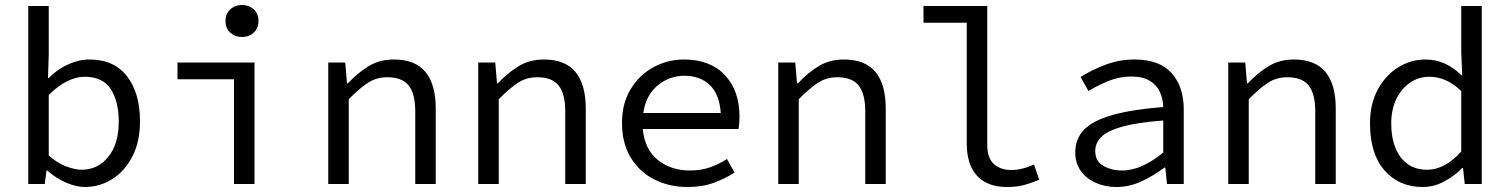

<svg xmlns="http://www.w3.org/2000/svg" viewBox="-20 -736 6040 768"><path d="M320 12Q285 12 244.5 -5.5Q204 -23 169 -54H166L159 0H93V-712H175V-518L172 -424H175Q208 -458 251.5 -478Q295 -498 338 -498Q436 -498 488 -431Q540 -364 540 -251Q540 -168 509 -109Q478 -50 428 -19Q378 12 320 12ZM307 -57Q371 -57 413 -108.5Q455 -160 455 -250Q455 -330 423 -379.5Q391 -429 318 -429Q286 -429 249.5 -411.5Q213 -394 175 -356V-114Q210 -83 245.5 -70Q281 -57 307 -57Z M916 0V-419H690V-486H998V0ZM948 -588Q920 -588 901 -605.5Q882 -623 882 -652Q882 -681 901 -698.5Q920 -716 948 -716Q976 -716 995 -698.5Q1014 -681 1014 -652Q1014 -623 995 -605.5Q976 -588 948 -588Z M1293 0V-486H1361L1368 -403H1372Q1410 -444 1454 -471Q1498 -498 1555 -498Q1641 -498 1682 -448Q1723 -398 1723 -302V0H1641V-291Q1641 -360 1615 -393.5Q1589 -427 1529 -427Q1486 -427 1452 -405Q1418 -383 1375 -339V0Z M1893 0V-486H1961L1968 -403H1972Q2010 -444 2054 -471Q2098 -498 2155 -498Q2241 -498 2282 -448Q2323 -398 2323 -302V0H2241V-291Q2241 -360 2215 -393.5Q2189 -427 2129 -427Q2086 -427 2052 -405Q2018 -383 1975 -339V0Z M2718 -433Q2658 -433 2611 -394.5Q2564 -356 2553 -284H2863Q2858 -359 2819 -396Q2780 -433 2718 -433ZM2730 12Q2657 12 2597.5 -18Q2538 -48 2503 -105.5Q2468 -163 2468 -244Q2468 -323 2503 -380Q2538 -437 2594.5 -467.5Q2651 -498 2716 -498Q2821 -498 2879.5 -435.5Q2938 -373 2938 -270Q2938 -256 2937 -243Q2936 -230 2934 -220H2551Q2559 -138 2611.5 -96Q2664 -54 2740 -54Q2784 -54 2819.5 -66.5Q2855 -79 2888 -100L2918 -46Q2882 -22 2835.5 -5Q2789 12 2730 12Z M3093 0V-486H3161L3168 -403H3172Q3210 -444 3254 -471Q3298 -498 3355 -498Q3441 -498 3482 -448Q3523 -398 3523 -302V0H3441V-291Q3441 -360 3415 -393.5Q3389 -427 3329 -427Q3286 -427 3252 -405Q3218 -383 3175 -339V0Z M4007 12Q3930 12 3888.5 -32.5Q3847 -77 3847 -163V-645H3674V-712H3929V-157Q3929 -104 3955.5 -80Q3982 -56 4025 -56Q4068 -56 4116 -78L4137 -17Q4103 -3 4075 4.5Q4047 12 4007 12Z M4446 12Q4401 12 4363.5 -4.5Q4326 -21 4303.5 -52Q4281 -83 4281 -126Q4281 -181 4316.5 -217.5Q4352 -254 4430 -276Q4508 -298 4633 -308Q4632 -341 4619.5 -368.5Q4607 -396 4579 -413Q4551 -430 4504 -430Q4457 -430 4412.5 -411.5Q4368 -393 4334 -372L4302 -428Q4339 -452 4396.5 -475Q4454 -498 4518 -498Q4618 -498 4666.5 -443.5Q4715 -389 4715 -298V0H4648L4641 -66H4638Q4598 -35 4548 -11.5Q4498 12 4446 12ZM4468 -54Q4509 -54 4550.5 -73Q4592 -92 4633 -126V-254Q4529 -246 4469.5 -229.5Q4410 -213 4385.5 -188.5Q4361 -164 4361 -132Q4361 -91 4393.5 -72.5Q4426 -54 4468 -54Z M4893 0V-486H4961L4968 -403H4972Q5010 -444 5054 -471Q5098 -498 5155 -498Q5241 -498 5282 -448Q5323 -398 5323 -302V0H5241V-291Q5241 -360 5215 -393.5Q5189 -427 5129 -427Q5086 -427 5052 -405Q5018 -383 4975 -339V0Z M5671 12Q5576 12 5518 -54.5Q5460 -121 5460 -242Q5460 -321 5491.5 -378.5Q5523 -436 5573.5 -467Q5624 -498 5681 -498Q5725 -498 5760 -481.5Q5795 -465 5826 -435H5829L5825 -525V-712H5907V0H5839L5832 -64H5829Q5799 -33 5757.5 -10.5Q5716 12 5671 12ZM5688 -57Q5760 -57 5825 -130V-372Q5792 -403 5760.5 -416Q5729 -429 5697 -429Q5655 -429 5620.5 -405.5Q5586 -382 5565.5 -340.5Q5545 -299 5545 -243Q5545 -156 5583 -106.5Q5621 -57 5688 -57Z"/></svg>

Font: SauceCodePro NFM
Style: Regular
Weight: 400
Monospace: yes
Designer: Paul D. Hunt, Teo Tuominen
Foundry: Adobe
Version: Version 2.042;hotconv 1.1.0;makeotfexe 2.6.0;Nerd Fonts 3.3.